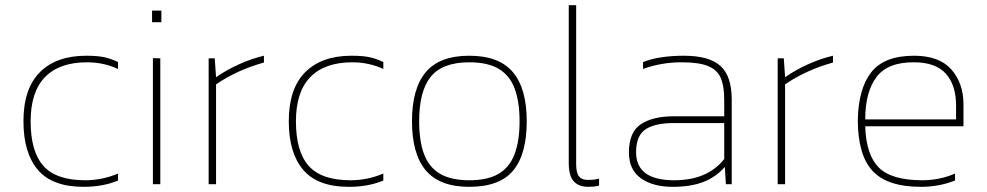

<svg xmlns="http://www.w3.org/2000/svg" viewBox="-20 -709 3799 739"><path d="M434.3 -14.2V-40.9Q372.7 -15.2 308.4 -15.2Q196.2 -15.2 147.1 -70.5Q97.9 -125.9 97.9 -242.2Q97.9 -355.7 153.5 -412.5Q209.1 -469.2 314.8 -469.2Q379.1 -469.2 434.3 -443.5V-470.1Q406.7 -483.5 380.5 -489Q354.3 -494.5 311.6 -494.5Q197.2 -494.5 133.7 -431.3Q70.3 -368.1 70.3 -242.2Q70.3 -120.4 125.9 -55.1Q181.5 10.1 301.5 10.1Q376.8 10.1 434.3 -14.2Z M601.1 -623.6V-668.2H565.3V-623.6ZM597 0V-484.4L568.5 -485.3V0Z M811.6 0V-384.2Q891.5 -439.3 995.9 -468.3V-494.5Q948.5 -483.5 899.6 -461.4Q850.6 -439.3 811.6 -411.8L806.5 -484.4H783.1V0Z M1455.4 -14.2V-40.9Q1393.8 -15.2 1329.5 -15.2Q1217.4 -15.2 1168.2 -70.5Q1119 -125.9 1119 -242.2Q1119 -355.7 1174.6 -412.5Q1230.2 -469.2 1335.9 -469.2Q1400.3 -469.2 1455.4 -443.5V-470.1Q1427.8 -483.5 1401.7 -489Q1375.5 -494.5 1332.7 -494.5Q1218.3 -494.5 1154.9 -431.3Q1091.5 -368.1 1091.5 -242.2Q1091.5 -120.4 1147.1 -55.1Q1202.7 10.1 1322.6 10.1Q1398 10.1 1455.4 -14.2Z M2007.4 -242.2Q2007.4 -368.1 1954 -431.3Q1900.7 -494.5 1786.3 -494.5Q1671.9 -494.5 1618.8 -431.3Q1565.7 -368.1 1565.7 -242.2Q1565.7 -116.7 1618.8 -53.3Q1671.9 10.1 1786.3 10.1Q1903 10.1 1955.2 -52.6Q2007.4 -115.3 2007.4 -242.2ZM1593.3 -242.2Q1593.3 -358.9 1638.3 -414.1Q1683.4 -469.2 1786.3 -469.2Q1857.1 -469.2 1899.4 -444.2Q1941.6 -419.1 1960.7 -368.6Q1979.8 -318 1979.8 -242.2Q1979.8 -166.8 1960.7 -116Q1941.6 -65.3 1899.4 -40.2Q1857.1 -15.2 1786.3 -15.2Q1716 -15.2 1673.5 -40.2Q1631 -65.3 1612.1 -116Q1593.3 -166.8 1593.3 -242.2Z M2285.8 5.1V-21.6Q2269.3 -16.5 2241.7 -16.5Q2219.2 -16.5 2208.4 -30.3Q2197.6 -44.1 2197.6 -77.7V-688.9H2169.1V-81.8Q2169.1 -31.7 2188.6 -10.8Q2208.2 10.1 2243.6 10.1Q2252.8 10.1 2264.7 9.2Q2276.7 8.3 2285.8 5.1Z M2769.8 -66.6 2773.9 0H2796.4V-325.8Q2796.4 -415.9 2753 -455.2Q2709.6 -494.5 2612.1 -494.5Q2566.2 -494.5 2526 -488.5Q2485.8 -482.5 2455 -470.1V-443.5Q2525.3 -469.2 2602.9 -469.2Q2669.6 -469.2 2704.7 -455Q2739.9 -440.7 2753.7 -409.9Q2767.5 -379.1 2767.5 -324V-261.5H2574.4Q2492.6 -261.5 2446.7 -230.9Q2400.7 -200.4 2400.7 -122.7Q2400.7 -55.1 2447.2 -22.5Q2493.6 10.1 2568.5 10.1Q2637.9 10.1 2686.4 -8.3Q2734.8 -26.7 2769.8 -66.6ZM2428.3 -122.7Q2428.3 -188.9 2466.7 -212.5Q2505.1 -236.2 2576.7 -235.3H2767.5V-97Q2703.1 -15.2 2575.4 -15.2Q2428.3 -15.2 2428.3 -122.7Z M3001.8 0V-384.2Q3081.8 -439.3 3186.1 -468.3V-494.5Q3138.8 -483.5 3089.8 -461.4Q3040.9 -439.3 3001.8 -411.8L2996.8 -484.4H2973.3V0Z M3655.8 -14.2V-40.9Q3625 -27.6 3593.3 -21.4Q3561.6 -15.2 3529.9 -15.2Q3411.3 -15.2 3362.4 -64.3Q3313.4 -113.5 3310.2 -222.9H3688.4V-306.5Q3688.4 -389.2 3641.5 -441.9Q3594.7 -494.5 3498.2 -494.5Q3382.8 -494.5 3333.2 -430.6Q3283.5 -366.7 3281.7 -246.3Q3281.7 -113.5 3338 -51.7Q3394.3 10.1 3524.8 10.1Q3559.7 10.1 3591.9 4.1Q3624.1 -1.8 3655.8 -14.2ZM3498.2 -469.2Q3581.3 -469.2 3620.6 -425.3Q3659.9 -381.4 3659.9 -302.4V-249.5H3310.2Q3310.2 -354.8 3353.6 -412.5Q3397.1 -470.1 3498.2 -469.2Z"/></svg>

Font: Arad-FD-VF Thin
Style: Regular
Weight: 100
Designer: Mohammad Darvishi
Version: Version 1.010;September 21, 2024;FontCreator 15.0.0.2992 64-